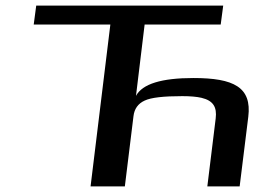

<svg xmlns="http://www.w3.org/2000/svg" viewBox="-20 -669 978 689"><path d="M674 -389C560 -389 491 -368 468 -325L499 -581H772L781 -649H110L101 -581H376L305 0H428L459 -252C462 -278 475 -297 499 -308C522 -319 567 -324 634 -324C662 -324 686 -322 703 -318C745 -308 759 -285 754 -244L724 0H840L871 -250C884 -356 819 -389 674 -389Z"/></svg>

Font: Gamestation Extended
Style: Italic
Weight: 400
Width: 7
Designer: Jonas Hecksher
Foundry: Jonas Hecksher, Playtypeª, e-types AS
Version: Version 1.003